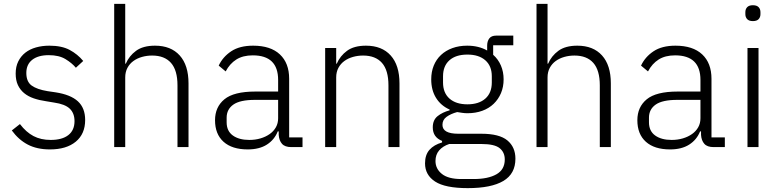

<svg xmlns="http://www.w3.org/2000/svg" viewBox="-20 -760 4032 992"><path d="M238 12Q171 12 123.5 -13Q76 -38 41 -86L83 -119Q115 -77 153 -57Q191 -37 242 -37Q301 -37 333 -62Q365 -87 365 -134Q365 -175 340.5 -198.5Q316 -222 260 -230L218 -237Q183 -242 154 -252Q125 -262 104.5 -279Q84 -296 72.5 -320.5Q61 -345 61 -380Q61 -416 74.5 -443Q88 -470 111 -488Q134 -506 166 -515Q198 -524 235 -524Q299 -524 340 -502Q381 -480 410 -445L372 -410Q352 -434 318.5 -454.5Q285 -475 232 -475Q177 -475 146.5 -451Q116 -427 116 -383Q116 -338 143.5 -318Q171 -298 226 -289L267 -283Q345 -271 382.5 -236.5Q420 -202 420 -140Q420 -68 371.5 -28Q323 12 238 12Z M570 -740H627V-431H630Q647 -471 683 -497.5Q719 -524 781 -524Q863 -524 908.5 -473.5Q954 -423 954 -329V0H897V-319Q897 -397 863.5 -435Q830 -473 766 -473Q739 -473 714 -466Q689 -459 669.5 -445Q650 -431 638.5 -409.5Q627 -388 627 -360V0H570Z M1485 0Q1452 0 1437 -17Q1422 -34 1420 -63V-81H1415Q1398 -38 1359 -13Q1320 12 1260 12Q1179 12 1135 -27.5Q1091 -67 1091 -139Q1091 -207 1139.5 -247Q1188 -287 1299 -287H1417V-347Q1417 -474 1286 -474Q1235 -474 1201 -452.5Q1167 -431 1146 -391L1110 -421Q1131 -466 1174.5 -495Q1218 -524 1288 -524Q1378 -524 1426 -479Q1474 -434 1474 -353V-50H1543V0ZM1268 -37Q1299 -37 1326 -45Q1353 -53 1373.5 -67.5Q1394 -82 1405.5 -102.5Q1417 -123 1417 -149V-244H1297Q1220 -244 1185.5 -219.5Q1151 -195 1151 -152V-128Q1151 -83 1183 -60Q1215 -37 1268 -37Z M1660 0V-512H1717V-431H1720Q1737 -471 1773 -497.5Q1809 -524 1871 -524Q1953 -524 1998.5 -473.5Q2044 -423 2044 -329V0H1987V-319Q1987 -397 1953.5 -435Q1920 -473 1856 -473Q1829 -473 1804 -466Q1779 -459 1759.5 -445Q1740 -431 1728.5 -409.5Q1717 -388 1717 -360V0Z M2643 60Q2643 138 2580.5 175Q2518 212 2397 212Q2280 212 2228 178Q2176 144 2176 84Q2176 40 2199 14Q2222 -12 2264 -24V-32Q2216 -51 2216 -102Q2216 -140 2241 -160Q2266 -180 2303 -190V-194Q2258 -214 2233 -254Q2208 -294 2208 -350Q2208 -389 2221 -421Q2234 -453 2258.5 -476Q2283 -499 2317.5 -511.5Q2352 -524 2394 -524Q2453 -524 2497 -499V-524Q2497 -547 2508 -561.5Q2519 -576 2544 -576H2632V-526H2528V-477Q2554 -454 2568 -421.5Q2582 -389 2582 -350Q2582 -311 2568.5 -279Q2555 -247 2530.5 -223.5Q2506 -200 2471.5 -187.5Q2437 -175 2395 -175Q2381 -175 2368 -177Q2355 -179 2342 -181Q2309 -172 2287.5 -156.5Q2266 -141 2266 -115Q2266 -69 2348 -69H2467Q2560 -69 2601.5 -34.5Q2643 0 2643 60ZM2588 64Q2588 27 2561.5 5.5Q2535 -16 2467 -16H2301Q2268 -5 2249 17Q2230 39 2230 72Q2230 112 2263 138.5Q2296 165 2363 165H2427Q2502 165 2545 140.5Q2588 116 2588 64ZM2395 -221Q2454 -221 2487.5 -250.5Q2521 -280 2521 -334V-366Q2521 -419 2487.5 -448.5Q2454 -478 2395 -478Q2335 -478 2302 -448.5Q2269 -419 2269 -366V-334Q2269 -280 2302.5 -250.5Q2336 -221 2395 -221Z M2752 -740H2809V-431H2812Q2829 -471 2865 -497.5Q2901 -524 2963 -524Q3045 -524 3090.5 -473.5Q3136 -423 3136 -329V0H3079V-319Q3079 -397 3045.5 -435Q3012 -473 2948 -473Q2921 -473 2896 -466Q2871 -459 2851.5 -445Q2832 -431 2820.5 -409.5Q2809 -388 2809 -360V0H2752Z M3667 0Q3634 0 3619 -17Q3604 -34 3602 -63V-81H3597Q3580 -38 3541 -13Q3502 12 3442 12Q3361 12 3317 -27.5Q3273 -67 3273 -139Q3273 -207 3321.5 -247Q3370 -287 3481 -287H3599V-347Q3599 -474 3468 -474Q3417 -474 3383 -452.5Q3349 -431 3328 -391L3292 -421Q3313 -466 3356.5 -495Q3400 -524 3470 -524Q3560 -524 3608 -479Q3656 -434 3656 -353V-50H3725V0ZM3450 -37Q3481 -37 3508 -45Q3535 -53 3555.5 -67.5Q3576 -82 3587.5 -102.5Q3599 -123 3599 -149V-244H3479Q3402 -244 3367.5 -219.5Q3333 -195 3333 -152V-128Q3333 -83 3365 -60Q3397 -37 3450 -37Z M3870 -651Q3850 -651 3840.5 -661Q3831 -671 3831 -687V-697Q3831 -713 3840.5 -723Q3850 -733 3870 -733Q3890 -733 3899.5 -723Q3909 -713 3909 -697V-687Q3909 -671 3899.5 -661Q3890 -651 3870 -651ZM3842 -512H3899V0H3842Z"/></svg>

Font: IBM Plex Sans KR Light
Style: Regular
Weight: 300
Designer: Mike Abbink; Paul van der Laan; Pieter van Rosmalen; Wujin Sim; Chorong Kim; Dohee Lee;
Foundry: Sandoll Inc.
Version: Version 1.001